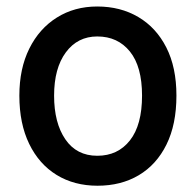

<svg xmlns="http://www.w3.org/2000/svg" viewBox="-20 -573 615 603"><path d="M286.2 10.3Q213.1 10.3 157.8 -23.6Q102.6 -57.5 71.7 -121.1Q40.8 -184.7 40.8 -272.7Q40.8 -357.6 72.1 -420.5Q103.3 -483.3 158.6 -517.9Q213.8 -552.6 285.5 -552.6Q358.3 -552.6 414.4 -519.5Q470.5 -486.5 502.3 -424Q534.1 -361.5 534.1 -272.7Q534.1 -182.2 502.8 -119Q471.6 -55.8 415.8 -22.7Q360.1 10.3 286.2 10.3ZM285.5 -83.8Q350.1 -83.8 388.1 -132.1Q426.1 -180.4 426.1 -272.7Q426.1 -364 388 -411.2Q349.8 -458.5 285.5 -458.5Q223.7 -458.5 186.8 -408.6Q149.9 -358.7 149.9 -272.7Q149.9 -187.1 185.2 -135.5Q220.5 -83.8 285.5 -83.8Z"/></svg>

Font: Interface Medium
Style: Regular
Weight: 500
Designer: Rasmus Andersson
Foundry: rsms
Version: Version 1.8